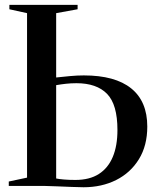

<svg xmlns="http://www.w3.org/2000/svg" viewBox="-20 -763 634 788"><path d="M323 5.5Q304 5.5 274.8 4.2Q245.5 3 215.2 1.8Q185 0.5 159.5 0H16V-18L91 -34V-709L18.5 -725V-743H298.5V-725L210.5 -709V-445Q239 -448 268 -450.8Q297 -453.5 324 -453.5Q452.5 -453.5 518.5 -400.2Q584.5 -347 584.5 -243.5Q584.5 -165.5 550.2 -109.8Q516 -54 456.8 -24.2Q397.5 5.5 323 5.5ZM289.5 -24.5Q347.5 -24.5 385.5 -48.8Q423.5 -73 442.8 -118.8Q462 -164.5 462 -229.5Q462 -334.5 419.2 -378Q376.5 -421.5 294 -421.5Q270.5 -421.5 250.5 -419.2Q230.5 -417 210.5 -413.5V-30.5Q222 -28 243 -26.2Q264 -24.5 289.5 -24.5Z"/></svg>

Font: Merriweather 144pt Medium
Style: Regular
Weight: 500
Version: Version 2.100